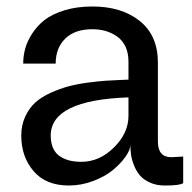

<svg xmlns="http://www.w3.org/2000/svg" viewBox="-20 -554 585 586"><path d="M44.9 -140.1Q44.9 -172.4 57.1 -198.5Q69.3 -224.6 88.1 -241.5Q106.9 -258.3 135.3 -271Q163.6 -283.7 189.2 -290.5Q214.8 -297.4 248 -301.8Q281.2 -306.2 302.5 -307.6Q323.7 -309.1 350.6 -310.1Q365.7 -310.5 372.1 -311V-362.8Q372.1 -364.3 372.1 -365.7Q372.1 -391.6 363.3 -411.1Q353.5 -431.6 336.7 -443.1Q319.8 -454.6 301.3 -459.7Q282.7 -464.8 262.2 -464.8Q208 -464.8 179 -436Q149.9 -407.2 149.9 -359.9H50.8Q50.8 -382.3 56.6 -404.5Q62.5 -426.8 77.6 -450.7Q92.8 -474.6 115.7 -492.7Q138.7 -510.7 176.5 -522.5Q214.4 -534.2 262.2 -534.2Q351.1 -534.2 406.5 -490Q461.9 -445.8 461.9 -362.8V-122.1Q461.9 -74.2 502.9 -74.2L539.1 -76.2V4.9Q529.8 12.2 482.9 12.2Q457.5 12.2 438 3.4Q418.5 -5.4 407.5 -18.1Q396.5 -30.8 389.4 -48.3Q382.3 -65.9 380.1 -81.1Q377.9 -96.2 377.9 -111.8Q377.9 -97.2 363.8 -76.7Q349.6 -56.2 325.9 -36.1Q302.2 -16.1 265.6 -2Q229 12.2 189.9 12.2Q120.1 12.2 82.5 -31.7Q44.9 -75.7 44.9 -140.1ZM134.8 -140.1Q134.8 -117.2 142.6 -100.8Q150.4 -84.5 164.3 -75.9Q178.2 -67.4 193.8 -63.7Q209.5 -60.1 228 -60.1Q283.7 -60.1 327.9 -104Q372.1 -147.9 372.1 -200.2V-256.8Q134.8 -248.5 134.8 -140.1Z"/></svg>

Font: Standard
Style: Regular
Weight: 400
Designer: Bryce Wilner
Version: Version 2.000;PS 2.0;hotconv 16.6.51;makeotf.lib2.5.65220 DE